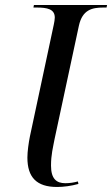

<svg xmlns="http://www.w3.org/2000/svg" viewBox="-20 -734 446 764"><path d="M207 10C233 10 263 6 292 -2L290 -12C275 -8 259 -5 240 -5C205 -5 183 -22 183 -75C183 -119 191 -147 197 -180L294 -632C308 -695 346 -704 391 -704H404L406 -714H115L113 -704H126C168 -704 198 -698 198 -664C198 -658 196 -644 194 -636L99 -191C94 -166 89 -131 89 -107C89 -28 126 10 207 10Z"/></svg>

Font: Noto Serif Display
Style: Italic
Weight: 400
Italic angle: -12°
Designer: Monotype Design Team
Foundry: Monotype Imaging Inc.
Version: Version 2.009